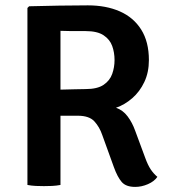

<svg xmlns="http://www.w3.org/2000/svg" viewBox="-20 -708 646 735"><path d="M550 -478Q550 -431 532.5 -394Q515 -357 486.2 -332Q457.5 -307 424 -295.5Q450.5 -286.5 468.5 -262.5Q486.5 -238.5 497.5 -207.5L536 -103.5Q546 -76 557.2 -59.2Q568.5 -42.5 582.5 -31Q570.5 -13.5 546.2 -3Q522 7.5 497.5 7.5Q462 7.5 445.8 -11.5Q429.5 -30.5 416 -68L371.5 -191Q361 -222 341.2 -243.5Q321.5 -265 277.5 -265H159.5V-363Q180.5 -364 209.2 -364.8Q238 -365.5 264.8 -366.2Q291.5 -367 307.5 -367Q352.5 -367 376.5 -383.2Q400.5 -399.5 409.5 -425Q418.5 -450.5 418.5 -478Q418.5 -507 409.5 -532Q400.5 -557 376.5 -573Q352.5 -589 307.5 -589Q295 -589 278.5 -589Q262 -589 244.8 -589.2Q227.5 -589.5 211.5 -590V0Q196 3 179 3.8Q162 4.5 148 4.5Q135 4.5 117.5 3.8Q100 3 85 0V-677.5L91.5 -684Q151 -685.5 207 -686.5Q263 -687.5 316.5 -687.5Q386 -687.5 438.5 -664.5Q491 -641.5 520.5 -594.8Q550 -548 550 -478Z"/></svg>

Font: Signika Negative Light SemiBold
Style: Regular
Weight: 600
Version: Version 2.001